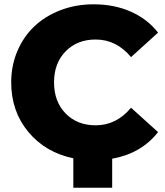

<svg xmlns="http://www.w3.org/2000/svg" viewBox="-20 -734 771 895"><path d="M321.8 141.1V3.9Q191.4 -23.4 111.8 -119.4Q32.2 -215.3 32.2 -350.1Q32.2 -428.7 61.3 -496.6Q90.3 -564.5 141.1 -612.1Q191.9 -659.7 262.9 -686.8Q334 -713.9 416 -713.9Q512.2 -713.9 589.4 -679.9Q666.5 -646 716.8 -582L590.8 -467.8Q522.9 -549.8 425.8 -549.8Q339.8 -549.8 285.9 -494.6Q231.9 -439.5 231.9 -350.1Q231.9 -260.3 285.9 -205.1Q339.8 -149.9 425.8 -149.9Q522.9 -149.9 590.8 -231.9L716.8 -118.2Q638.7 -18.6 502.9 5.9V141.1Z"/></svg>

Font: Montserrat ExtraBold
Style: Regular
Weight: 800
Designer: Julieta Ulanovsky
Foundry: Julieta Ulanovsky
Version: Version 9.000